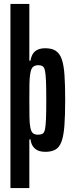

<svg xmlns="http://www.w3.org/2000/svg" viewBox="-20 -763 378 975"><path d="M33 192V-743H129V-455H135Q138 -475 146.5 -489Q155 -503 171 -510.5Q187 -518 210 -518Q243 -518 263 -505Q283 -492 293.5 -462.5Q304 -433 307.5 -382Q311 -331 311 -256Q311 -176 307 -124Q303 -72 292 -43Q281 -14 261 -3Q241 8 210 8Q175 8 156.5 -9Q138 -26 135 -55H129V192ZM173 -79Q187 -79 196 -84Q205 -89 208.5 -106Q212 -123 213.5 -158.5Q215 -194 215 -255Q215 -316 213.5 -351.5Q212 -387 208.5 -404Q205 -421 196.5 -426.5Q188 -432 175 -432Q158 -432 147.5 -423Q137 -414 133 -385Q130 -367 129.5 -336Q129 -305 129 -262Q129 -206 129.5 -171Q130 -136 134 -116Q138 -94 147.5 -86.5Q157 -79 173 -79Z"/></svg>

Font: Saira UltraCondensed
Style: Bold
Weight: 700
Width: 1
Designer: Hector Gatti with collaboration of the Omnibus-Type team
Foundry: Omnibus-Type
Version: Version 1.101